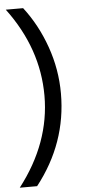

<svg xmlns="http://www.w3.org/2000/svg" viewBox="-70 -741 441 971"><g transform="rotate(-5 150.0 -255.5)"><path d="M86 -707Q157 -615 198 -499Q239 -383 239 -261Q239 -9 78 196H-10Q155 -17 155 -257Q155 -497 -2 -707Z"/></g></svg>

Font: Hind Regular
Style: Regular
Weight: 400
Designer: Manushi Parikh, Satya Rajpurohit
Foundry: Indian Type Foundry
Version: Version 1.201;PS 1.0;hotconv 1.0.78;makeotf.lib2.5.61930; tt